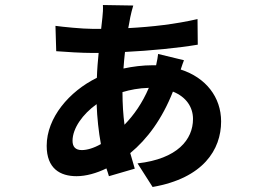

<svg xmlns="http://www.w3.org/2000/svg" viewBox="-20 -696 1040 765"><path d="M476 -199C471 -238 468 -281 468 -329C498 -338 533 -345 573 -346C547 -285 513 -237 476 -199ZM306 -98C280 -98 269 -112 269 -135C269 -185 310 -242 365 -281C367 -226 373 -171 382 -122C354 -106 327 -98 306 -98ZM610 -481C609 -471 606 -453 602 -436H588C549 -436 509 -431 472 -423C473 -445 476 -467 478 -489C580 -494 691 -505 768 -518L767 -620C680 -600 587 -589 491 -584C494 -600 497 -614 499 -627C503 -644 506 -659 511 -674L390 -676C391 -663 390 -641 388 -626L383 -581H349C308 -581 229 -589 201 -593L204 -492C241 -489 306 -485 349 -485H373C370 -454 367 -421 366 -386C256 -332 166 -227 166 -115C166 -24 220 6 285 6C323 6 365 -6 404 -25C408 -14 411 -4 414 6L517 -24C511 -44 505 -64 499 -86C567 -142 626 -222 669 -331C722 -310 749 -269 749 -222C749 -140 687 -63 528 -45L588 49C790 14 861 -100 861 -212C861 -309 800 -387 700 -419C705 -434 710 -449 713 -456Z"/></svg>

Font: Noto Sans Mono CJK JP Bold
Style: Regular
Weight: 700
Designer: Ryoko NISHIZUKA (kana & ideographs); Paul D. Hunt (Latin, Greek & Cyrillic); Wenlong ZHANG (bopomofo); Sandoll Communica
Foundry: Adobe Systems Incorporated
Version: Version 1.004;PS 1.004;hotconv 1.0.82;makeotf.lib2.5.63406